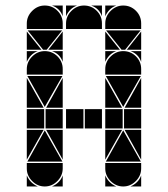

<svg xmlns="http://www.w3.org/2000/svg" viewBox="-20 -677 608 695"><path d="M284 -657Q311 -657 330 -638Q349 -619 349 -592V-572H219V-592Q219 -618 238.5 -637.5Q258 -657 284 -657ZM142 -492Q169 -492 188 -473Q207 -454 207 -427V-407H77V-427Q77 -453 96.5 -472.5Q116 -492 142 -492ZM142 -657Q169 -657 188 -638Q207 -619 207 -592V-572H77V-592Q77 -618 96.5 -637.5Q116 -657 142 -657ZM426 -492Q453 -492 472 -473Q491 -454 491 -427V-407H361V-427Q361 -453 380.5 -472.5Q400 -492 426 -492ZM426 -657Q453 -657 472 -638Q491 -619 491 -592V-572H361V-592Q361 -618 380.5 -637.5Q400 -657 426 -657ZM426 -2Q400 -2 380.5 -21.5Q361 -41 361 -67V-87H491V-67Q491 -41 471.5 -21.5Q452 -2 426 -2ZM142 -2Q116 -2 96.5 -21.5Q77 -41 77 -67V-87H207V-67Q207 -41 187.5 -21.5Q168 -2 142 -2ZM363 -92 426 -205 490 -92ZM79 -92 142 -205 206 -92ZM206 -402 142 -290 79 -402ZM490 -402 426 -290 363 -402ZM205 -567 149 -497H136L80 -567ZM489 -567 433 -497H420L364 -567ZM282 -212H219V-282H282ZM424 -212H361V-282H424ZM140 -212H77V-282H140ZM349 -212H287V-282H349ZM491 -212H429V-282H491ZM207 -212H145V-282H207ZM77 -287V-395L138 -287ZM361 -287V-395L422 -287ZM361 -207H422L361 -99ZM77 -207H138L77 -99ZM207 -287H147L207 -395ZM491 -207V-99L431 -207ZM207 -207V-99L147 -207ZM491 -287H431L491 -395ZM361 -497V-563L414 -497ZM77 -497V-563L130 -497ZM207 -497H155L207 -563ZM491 -497H439L491 -563ZM77 -42Q89 -14 117 -2H77ZM361 -42Q373 -14 401 -2H361ZM361 -492H401Q387 -487 377 -477Q367 -467 361 -453ZM361 -657H401Q387 -652 377 -642Q367 -632 361 -618ZM77 -492H117Q103 -487 93 -477Q83 -467 77 -453ZM168 -2Q182 -8 192 -18Q202 -28 207 -42V-2ZM219 -657H259Q245 -652 235 -642Q225 -632 219 -618ZM452 -2Q466 -8 476 -18Q486 -28 491 -42V-2ZM349 -657V-618Q339 -647 310 -657ZM491 -492V-453Q481 -482 452 -492ZM207 -492V-453Q197 -482 168 -492ZM207 -657V-618Q197 -647 168 -657Z"/></svg>

Font: CAT DyFa
Style: Regular
Weight: 400
Designer: Peter Wiegel
Foundry: Peter Wiegel
Version: Version 1.001; ttfautohint (v1.3)